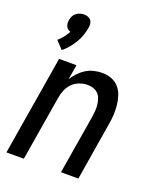

<svg xmlns="http://www.w3.org/2000/svg" viewBox="-142 -855 783 943"><g transform="rotate(20 250.0 -383.5)"><path d="M89 -565 52 -605Q67 -618 78.5 -633Q90 -648 99 -664Q91 -666 85 -671Q79 -676 75.5 -683Q72 -690 71.5 -698Q71 -706 72 -715Q74 -725 78.5 -735.5Q83 -746 92 -753Q101 -760 112 -763.5Q123 -767 133 -767Q144 -767 153.5 -763.5Q163 -760 169 -753Q175 -746 176.5 -735.5Q178 -725 176 -715Q173 -694 166 -673.5Q159 -653 147.5 -633.5Q136 -614 121.5 -596.5Q107 -579 89 -565ZM6 0 92 -520H183L170 -442Q181 -461 197.5 -478Q214 -495 233 -506.5Q252 -518 273.5 -523Q295 -528 316 -528Q342 -528 365 -519Q388 -510 403.5 -492Q419 -474 426.5 -450.5Q434 -427 436.5 -402Q439 -377 437.5 -351Q436 -325 431 -299L382 0H291L343 -313Q345 -328 346 -344Q347 -360 345 -375Q343 -390 338 -404Q333 -418 322.5 -428.5Q312 -439 297.5 -443.5Q283 -448 267 -448Q247 -448 225.5 -440Q204 -432 188.5 -416Q173 -400 164.5 -379.5Q156 -359 153 -338L97 0Z"/></g></svg>

Font: Iosevka SS18 Medium
Style: Italic
Weight: 500
Italic angle: -9°
Monospace: yes
Designer: Belleve Invis
Foundry: Belleve Invis
Version: Version 25.1.1; ttfautohint (v1.8.4)